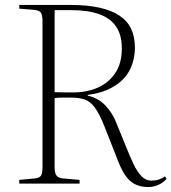

<svg xmlns="http://www.w3.org/2000/svg" viewBox="-20 -743 694 777"><path d="M580 14Q554 14 532 5Q510 -4 492.5 -26Q475 -48 460 -86L404 -228Q383 -282 364 -307.5Q345 -333 322 -340.5Q299 -348 267 -348Q245 -348 230 -348Q215 -348 201 -346V-66Q201 -44 208 -33.5Q215 -23 234 -21L302 -15V0H58V-15L121 -21Q140 -23 146 -32.5Q152 -42 152 -68V-655Q152 -682 145.5 -691.5Q139 -701 119 -703L58 -708V-723H265Q333 -723 382.5 -712Q432 -701 464 -679.5Q496 -658 511 -625.5Q526 -593 526 -550Q526 -527 520.5 -502.5Q515 -478 502.5 -455Q490 -432 467.5 -412.5Q445 -393 413 -379Q381 -365 335 -359V-356Q379 -346 408 -314.5Q437 -283 451 -245L489 -152Q505 -112 520 -80Q535 -48 552.5 -30Q570 -12 592 -12Q610 -12 624 -17Q638 -22 648 -29L654 -19Q640 -3 620 5.5Q600 14 580 14ZM277 -369Q332 -369 376 -388.5Q420 -408 446.5 -447.5Q473 -487 473 -547Q473 -602 449.5 -636Q426 -670 380.5 -686Q335 -702 267 -702H201V-370Q232 -369 249.5 -369Q267 -369 277 -369Z"/></svg>

Font: Literata 60pt ExtraLight
Style: Regular
Weight: 250
Designer: Latin by Veronika Burian and Jose Scaglione. Greek by Irene Vlachou. Cyrillic by Vera Evstafieva.
Foundry: TypeTogether
Version: Version 3.103;gftools[0.9.29]